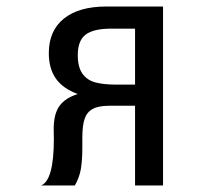

<svg xmlns="http://www.w3.org/2000/svg" viewBox="-20 -570 640 590"><path d="M145.5 -143 145 -173Q145 -220 162.8 -244.5Q180.5 -269 219 -281Q173 -298 151.5 -328.8Q130 -359.5 130 -407Q130 -475.5 176.2 -512.8Q222.5 -550 307 -550H481V0H395V-245H316Q282.5 -245 264.8 -235.2Q247 -225.5 240 -204.8Q233 -184 233 -147V-115.5Q233 -79.5 228.8 -52.5Q224.5 -25.5 210 0H106Q145.5 -15.5 145.5 -143ZM395 -310V-482H322Q267 -482 243 -463.5Q219 -445 219 -401Q219 -363 233.8 -343Q248.5 -323 273.8 -316.5Q299 -310 337 -310Z"/></svg>

Font: JuliaMono
Style: Regular
Weight: 400
Monospace: yes
Designer: cormullion
Foundry: corm
Version: Version 0.055; ttfautohint (v1.8.4)